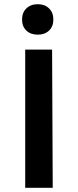

<svg xmlns="http://www.w3.org/2000/svg" viewBox="-20 -894 371 914"><path d="M85 -801Q85 -834 105.5 -854Q126 -874 160 -874Q193 -874 213.5 -854Q234 -834 234 -801Q234 -768 213.5 -748.5Q193 -729 160 -729Q126 -729 105.5 -748.5Q85 -768 85 -801ZM100 -658H228L231 0H100Z"/></svg>

Font: Ysabeau SC
Style: Bold
Weight: 700
Designer: Christian Thalmann (Catharsis Fonts)
Version: Version 0.003